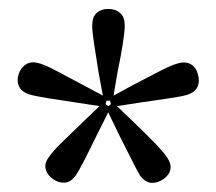

<svg xmlns="http://www.w3.org/2000/svg" viewBox="-20 -768 485 431"><path d="M213 -542 201 -607Q196 -640 191.5 -668Q187 -696 187 -711Q187 -730 197 -739Q207 -748 223 -748Q239 -748 249.5 -739Q260 -730 260 -711Q260 -697 255.5 -668.5Q251 -640 244 -607L233 -542ZM215 -528 150 -538Q116 -543 88 -547.5Q60 -552 46 -556Q28 -562 22.5 -574.5Q17 -587 22 -602Q27 -617 39 -624Q51 -631 68 -626Q82 -622 107.5 -608.5Q133 -595 163 -579L221 -548ZM228 -526 199 -468Q184 -437 171 -411.5Q158 -386 150 -374Q139 -359 125.5 -358Q112 -357 99 -366Q86 -375 82.5 -388.5Q79 -402 91 -417Q99 -429 119.5 -449Q140 -469 165 -493L212 -538ZM234 -538 281 -493Q306 -469 326 -448.5Q346 -428 354 -416Q365 -401 362.5 -388Q360 -375 347 -366Q334 -357 320.5 -357.5Q307 -358 295 -373Q287 -386 274.5 -411.5Q262 -437 246 -468L218 -526ZM225 -548 282 -579Q313 -595 338 -608Q363 -621 377 -625Q396 -631 408 -624Q420 -617 424 -602Q429 -586 423.5 -573.5Q418 -561 400 -555Q386 -551 357.5 -547Q329 -543 296 -538L231 -528Z"/></svg>

Font: Source Serif 4 18pt
Style: Regular
Weight: 400
Designer: Frank Grießhammer
Foundry: Adobe Systems Incorporated
Version: Version 4.004;hotconv 1.0.116;makeotfexe 2.5.65601